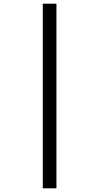

<svg xmlns="http://www.w3.org/2000/svg" viewBox="-20 -781 537 1041"><path d="M212 -761H286V240H212Z"/></svg>

Font: Noto Sans Thai SemCond
Style: Regular
Weight: 400
Width: 4
Designer: Monotype Design Team
Foundry: Monotype Imaging Inc.
Version: Version 2.002; ttfautohint (v1.8.4.7-5d5b)